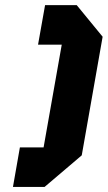

<svg xmlns="http://www.w3.org/2000/svg" viewBox="-20 -739 426 759"><path d="M224.1 -562.5H130.4L158.2 -718.8H283.2L385.7 -593.8L303.2 -125L156.2 0H31.2L58.6 -156.2H152.3Z"/></svg>

Font: Signwood
Style: Italic
Weight: 400
Italic angle: -10°
Designer: GGBotNet
Foundry: GGBotNet
Version: 0.95